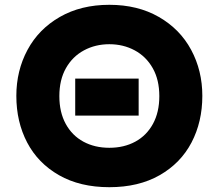

<svg xmlns="http://www.w3.org/2000/svg" viewBox="-20 -766 890 799"><path d="M227 -366Q227 -299 253.5 -250.5Q280 -202 327 -176.5Q374 -151 435 -151Q496 -151 543 -176.5Q590 -202 616.5 -250.5Q643 -299 643 -366Q643 -434 615.5 -482.5Q588 -531 540.5 -556.5Q493 -582 435 -582Q377 -582 329.5 -556.5Q282 -531 254.5 -482.5Q227 -434 227 -366ZM48 -367Q48 -472 94.5 -558.5Q141 -645 229 -695.5Q317 -746 435 -746Q553 -746 641 -695.5Q729 -645 775.5 -558.5Q822 -472 822 -367Q822 -259 777 -173Q732 -87 644.5 -37Q557 13 435 13Q313 13 225.5 -37Q138 -87 93 -173Q48 -259 48 -367ZM557 -439V-285H293V-439Z"/></svg>

Font: Kreadon
Style: Regular
Weight: 400
Designer: kohakuno
Foundry: StudioGnu
Version: Version 1.000;Glyphs 3.1.2 (3151)